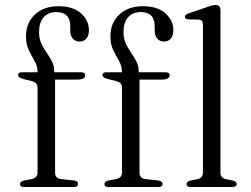

<svg xmlns="http://www.w3.org/2000/svg" viewBox="-20 -752 1009 772"><path d="M201.5 -58.5Q201.5 -34 226 -32L276 -26.5Q294 -24.5 294 -12.5Q294 0 276 0H77.5Q60.5 0 60.5 -12Q60.5 -22.5 77.5 -26.5L106 -31.5Q131 -37 131 -57.5V-398.5Q131 -409 126 -415.8Q121 -422.5 107.5 -426L77 -433.5Q62 -437.5 57.2 -441.5Q52.5 -445.5 52.5 -450.5Q52.5 -461.5 68.5 -461.5H131Q131 -486 119.2 -506.5Q107.5 -527 96 -550Q84.5 -573 84.5 -606Q84.5 -659.5 120 -693.2Q155.5 -727 215.5 -727Q273.5 -727 305.5 -698.5Q337.5 -670 337.5 -631Q337.5 -608.5 327.2 -596.8Q317 -585 300 -585Q283 -585 272.8 -596.8Q262.5 -608.5 262.5 -628.5V-646.5Q262.5 -703.5 206.5 -703.5Q173 -703 155 -682Q137 -661 137 -622.5Q137 -597 146.2 -577.2Q155.5 -557.5 167.5 -540.2Q179.5 -523 188.8 -505.2Q198 -487.5 198 -465.5V-461.5H305.5Q322.5 -461.5 322.5 -449.5Q322.5 -432 290 -432H201.5ZM541 -58.5Q541 -34 565.5 -32L615.5 -26.5Q633.5 -24.5 633.5 -12.5Q633.5 0 615.5 0H417Q400 0 400 -12Q400 -22.5 417 -26.5L445.5 -31.5Q470.5 -37 470.5 -57.5V-398.5Q470.5 -409 465.5 -415.8Q460.5 -422.5 447 -426L416.5 -433.5Q401.5 -437.5 396.8 -441.5Q392 -445.5 392 -450.5Q392 -461.5 408 -461.5H470.5Q470.5 -486 458.8 -506.5Q447 -527 435.5 -550Q424 -573 424 -606Q424 -659.5 459.5 -693.2Q495 -727 555 -727Q613 -727 645 -698.5Q677 -670 677 -631Q677 -608.5 666.8 -596.8Q656.5 -585 639.5 -585Q622.5 -585 612.2 -596.8Q602 -608.5 602 -628.5V-646.5Q602 -703.5 546 -703.5Q512.5 -703 494.5 -682Q476.5 -661 476.5 -622.5Q476.5 -597 485.8 -577.2Q495 -557.5 507 -540.2Q519 -523 528.2 -505.2Q537.5 -487.5 537.5 -465.5V-461.5H645Q662 -461.5 662 -449.5Q662 -432 629.5 -432H541ZM866.5 -711.5V-58Q866.5 -36 888.5 -31.5L915 -26.5Q931.5 -22.5 931.5 -12.5Q931.5 0 913 0H747.5Q730 0 730 -12.5Q730 -22 746 -26L773.5 -31.5Q796 -36.5 796 -58V-653.5Q796 -672 780 -673L738.5 -674Q723.5 -675 723.5 -684.5Q723.5 -693.5 740 -699L812.5 -723.5Q836 -732 847 -732Q866.5 -732 866.5 -711.5Z"/></svg>

Font: Fraunces 9pt Light
Style: Regular
Weight: 300
Version: Version 1.000;[0bf87f6ff]